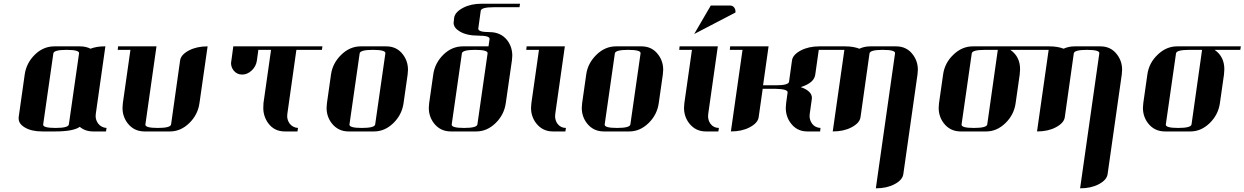

<svg xmlns="http://www.w3.org/2000/svg" viewBox="-20 -712 6741 1040"><path d="M81.1 -69.8V-77.1L113.8 -308.1Q122.6 -371.1 169.9 -417Q215.3 -460.9 274.9 -460.9H413.1Q445.3 -460.9 470.2 -448.2Q503.4 -460.9 544.9 -460.9H550.8L499 -96.2Q498 -92.3 498 -83Q498 -61.5 512.2 -42Q529.8 -20.5 557.1 -19L554.2 0H484.9Q441.4 0 412.1 -24.9Q377.4 0 277.8 0H209Q149.9 0 113.8 -22Q81.1 -41.5 81.1 -69.8ZM213.9 -38.1Q210.9 -19 280.8 -19Q350.1 -19 353 -38.1L408.2 -422.9Q411.1 -441.9 340.8 -441.9Q272 -441.9 269 -422.9Z M617.7 -441.9 619.6 -460.9H827.6L767.6 -38.1Q764.6 -19 834.5 -19Q903.8 -19 906.7 -38.1L955.6 -384.8Q960 -416 1003.9 -439Q1045.9 -460.9 1104.5 -460.9L1060.5 -153.8Q1051.8 -90.3 1004.9 -44.9Q958.5 0 900.9 0H762.7Q705.6 0 670.9 -44.9Q643.6 -81.1 643.6 -127.9Q643.6 -136.2 645.5 -153.8L686.5 -441.9ZM762.7 -4.9Z M1231.4 -371.1Q1231.4 -375 1233.4 -384.8L1243.7 -460.9H1726.6L1723.6 -441.9H1585.4L1536.6 -96.2Q1535.6 -92.3 1535.6 -83Q1535.6 -61 1549.3 -42Q1566.9 -20.5 1594.2 -19L1591.3 0H1522.5Q1465.8 0 1432.6 -44.9Q1406.2 -82 1406.2 -127Q1406.2 -145 1407.2 -153.8L1448.2 -441.9H1379.4L1371.6 -384.8Q1367.2 -352.5 1343.3 -330.1Q1319.8 -308.1 1291.5 -308.1Q1263.2 -308.1 1245.6 -330.1Q1231.4 -348.1 1231.4 -371.1Z M1749 -127.9Q1749 -136.2 1751 -153.8L1772.9 -308.1Q1781.2 -369.6 1829.1 -416Q1875.5 -460.9 1934.1 -460.9H2072.3Q2129.9 -460.9 2163.1 -416Q2189.9 -380.4 2189.9 -334Q2189.9 -325.7 2188 -308.1L2166 -153.8Q2157.2 -90.3 2110.4 -44.9Q2064 0 2006.3 0H1868.2Q1811 0 1776.4 -44.9Q1749 -81.1 1749 -127.9ZM1873 -38.1Q1870.1 -19 1939.9 -19Q2009.3 -19 2012.2 -38.1L2067.4 -422.9Q2070.3 -441.9 2000 -441.9Q1931.2 -441.9 1928.2 -422.9Z M2302.7 -127.9Q2302.7 -136.2 2304.7 -153.8L2326.7 -308.1Q2335.4 -371.1 2382.8 -417Q2428.2 -460.9 2487.8 -460.9H2626L2631.8 -500Q2634.8 -519 2570.8 -519Q2507.3 -519 2469.7 -542Q2437 -561.5 2437 -588.9Q2437 -589.8 2437.5 -592.5Q2438 -595.2 2438 -596.2L2439.9 -615.2Q2444.3 -646.5 2488.8 -669.9Q2530.8 -691.9 2589.8 -691.9H2796.9L2793.9 -672.9H2655.8Q2586.9 -672.9 2584 -653.8L2570.8 -558.1Q2567.9 -538.1 2630.9 -538.1Q2693.4 -538.1 2728 -493.2Q2754.9 -457.5 2754.9 -410.2Q2754.9 -402.3 2752.9 -384.8L2719.7 -153.8Q2710.9 -90.3 2664.1 -44.9Q2617.7 0 2560.1 0H2421.9Q2364.7 0 2330.1 -44.9Q2302.7 -81.1 2302.7 -127.9ZM2426.8 -38.1Q2423.8 -19 2493.7 -19Q2563 -19 2565.9 -38.1L2621.1 -422.9Q2624 -441.9 2553.7 -441.9Q2484.9 -441.9 2481.9 -422.9Z M2830.6 -441.9 2832.5 -460.9H3039.6L2987.8 -96.2Q2986.8 -91.3 2986.8 -83Q2986.8 -59.6 2999.5 -42Q3016.6 -19 3045.4 -19L3042.5 0H2974.6Q2918.5 0 2883.8 -44.9Q2856.4 -81.1 2856.4 -127.9Q2856.4 -136.2 2858.4 -153.8L2899.4 -441.9Z M3131.3 -127.9Q3131.3 -136.2 3133.3 -153.8L3155.3 -308.1Q3163.6 -369.6 3211.4 -416Q3257.8 -460.9 3316.4 -460.9H3454.6Q3512.2 -460.9 3545.4 -416Q3572.3 -380.4 3572.3 -334Q3572.3 -325.7 3570.3 -308.1L3548.3 -153.8Q3539.6 -90.3 3492.7 -44.9Q3446.3 0 3388.7 0H3250.5Q3193.4 0 3158.7 -44.9Q3131.3 -81.1 3131.3 -127.9ZM3255.4 -38.1Q3252.4 -19 3322.3 -19Q3391.6 -19 3394.5 -38.1L3449.7 -422.9Q3452.6 -441.9 3382.3 -441.9Q3313.5 -441.9 3310.5 -422.9Z M3659.2 -441.9 3661.1 -460.9H3868.2L3816.4 -96.2Q3815.4 -91.3 3815.4 -83Q3815.4 -59.6 3828.1 -42Q3845.2 -19 3874 -19L3871.1 0H3803.2Q3747.1 0 3712.4 -44.9Q3685.1 -81.1 3685.1 -127.9Q3685.1 -136.2 3687 -153.8L3728 -441.9ZM3740.2 -527.8 3830.1 -682.1H3934.1Q3949.2 -682.1 3957 -670.9Q3965.8 -658.7 3963.4 -644Z M3933.1 -441.9 3935.1 -460.9H4143.1L4113.3 -250H4182.1Q4251 -250 4253.9 -269L4270 -384.8Q4274.4 -416 4318.4 -439Q4360.4 -460.9 4418 -460.9H4487.3L4485.4 -441.9H4415L4396 -308.1Q4390.1 -262.7 4317.4 -240.2Q4377.9 -219.2 4377.9 -181.2Q4377.9 -179.7 4377.4 -177Q4377 -174.3 4377 -172.9L4366.2 -96.2Q4365.2 -92.3 4365.2 -84Q4365.2 -61 4378.9 -42Q4395 -20.5 4424.3 -19L4422.4 0H4353Q4296.4 0 4263.2 -44.9Q4236.3 -80.6 4236.3 -127.9Q4236.3 -136.2 4238.3 -153.8L4246.1 -210.9Q4249 -229.5 4180.2 -231H4111.3L4089.4 -77.1Q4085 -45.4 4040 -22Q3998 0 3939 0L4002 -441.9Z M4484.9 -441.9 4486.8 -460.9H4557.1Q4603 -460.9 4634.8 -448.2Q4662.1 -460.9 4694.8 -460.9H4834Q4891.6 -460.9 4924.8 -416Q4951.7 -380.4 4951.7 -334Q4951.7 -325.7 4949.7 -308.1L4873 231Q4868.7 263.2 4824.7 286.1Q4782.7 308.1 4724.1 308.1L4828.1 -422.9Q4831.1 -441.9 4761.7 -441.9Q4692.9 -441.9 4689.9 -422.9L4641.1 -77.1Q4636.7 -45.4 4591.8 -22Q4549.8 0 4490.7 0L4553.7 -441.9Z M5064.5 -127.9Q5064.5 -136.2 5066.4 -153.8L5088.4 -308.1Q5097.2 -371.6 5144.5 -416Q5190.9 -460.9 5249.5 -460.9H5594.7L5591.8 -441.9H5452.6Q5505.4 -405.8 5505.4 -336.9Q5505.4 -327.6 5503.4 -308.1L5481.4 -153.8Q5472.7 -90.3 5425.8 -44.9Q5379.4 0 5321.8 0H5183.6Q5126.5 0 5091.8 -44.9Q5064.5 -81.1 5064.5 -127.9ZM5188.5 -38.1Q5185.5 -19 5255.4 -19Q5324.7 -19 5327.6 -38.1L5384.8 -441.9H5315.4Q5246.6 -441.9 5243.7 -422.9Z M5591.3 -441.9 5593.3 -460.9H5663.6Q5709.5 -460.9 5741.2 -448.2Q5768.6 -460.9 5801.3 -460.9H5940.4Q5998 -460.9 6031.2 -416Q6058.1 -380.4 6058.1 -334Q6058.1 -325.7 6056.2 -308.1L5979.5 231Q5975.1 263.2 5931.2 286.1Q5889.2 308.1 5830.6 308.1L5934.6 -422.9Q5937.5 -441.9 5868.2 -441.9Q5799.3 -441.9 5796.4 -422.9L5747.6 -77.1Q5743.2 -45.4 5698.2 -22Q5656.2 0 5597.2 0L5660.2 -441.9Z M6170.9 -127.9Q6170.9 -136.2 6172.9 -153.8L6194.8 -308.1Q6203.6 -371.6 6251 -416Q6297.4 -460.9 6356 -460.9H6701.2L6698.2 -441.9H6559.1Q6611.8 -405.8 6611.8 -336.9Q6611.8 -327.6 6609.9 -308.1L6587.9 -153.8Q6579.1 -90.3 6532.2 -44.9Q6485.8 0 6428.2 0H6290Q6232.9 0 6198.2 -44.9Q6170.9 -81.1 6170.9 -127.9ZM6294.9 -38.1Q6292 -19 6361.8 -19Q6431.2 -19 6434.1 -38.1L6491.2 -441.9H6421.9Q6353 -441.9 6350.1 -422.9Z"/></svg>

Font: Hjet
Style: Italic
Weight: 400
Designer: T. Christopher White
Version: Version 1.2